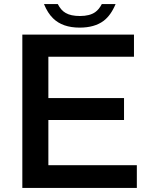

<svg xmlns="http://www.w3.org/2000/svg" viewBox="-20 -899 740 944"><path d="M480.5 -878.9H548.3Q524.9 -823.2 489.3 -796.4Q444.8 -763.2 371.6 -763.2Q287.6 -763.2 241.2 -808.6Q214.4 -834.5 196.3 -878.9H264.2Q279.8 -848.1 302.7 -835.4Q328.1 -820.3 373 -820.3Q421.4 -820.3 448.2 -839.4Q466.8 -852.5 480.5 -878.9ZM89.8 24.9V-729H638.7V-620.1H217.8V-417H589.8V-309.1H217.8V-86.9H652.8V24.9Z"/></svg>

Font: BIZ UDPGothic
Style: Bold
Weight: 700
Designer: TypeBank Co., Ltd.
Foundry: Morisawa Inc.
Version: Version 1.051